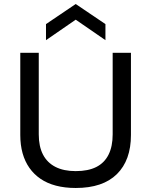

<svg xmlns="http://www.w3.org/2000/svg" viewBox="-20 -923 754 956"><path d="M357 13Q303 13 259 1.5Q215 -10 182 -32.5Q149 -55 126.5 -87Q104 -119 92.5 -160Q81 -201 81 -251V-660H173V-254Q173 -194 194 -153.5Q215 -113 256 -92Q297 -71 357 -71Q419 -71 459.5 -91.5Q500 -112 520.5 -153Q541 -194 541 -254V-660H632V-251Q632 -125 562 -56Q492 13 357 13ZM209 -723V-803L357 -903L505 -803V-723L357 -825Z"/></svg>

Font: Bricolage Grotesque 96pt ExtraBold
Style: Regular
Weight: 400
Version: Version 1.001;gftools[0.9.33.dev8+g029e19f]